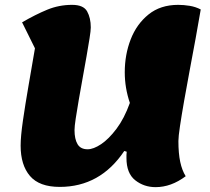

<svg xmlns="http://www.w3.org/2000/svg" viewBox="-20 -745 867 791"><path d="M621 26Q573 26 537 -2.5Q501 -31 501 -94Q501 -100 501 -106.5Q501 -113 502 -120L492 -123Q393 25 226 25Q142 25 103.5 -20Q65 -65 65 -145Q65 -183 74.5 -248.5Q84 -314 97.5 -392Q111 -470 124 -546L71 -653Q126 -685 174.5 -705Q223 -725 277 -725Q324 -725 339 -698Q354 -671 354 -632Q354 -619 349 -587.5Q344 -556 336.5 -513Q329 -470 320.5 -423.5Q312 -377 304.5 -333.5Q297 -290 292 -257Q287 -224 287 -209Q287 -172 299.5 -151Q312 -130 341 -130Q365 -130 396.5 -151Q428 -172 460 -214.5Q492 -257 515 -321Q494 -383 494 -447Q494 -520 518.5 -583Q543 -646 592 -685.5Q641 -725 714 -725Q737 -725 761.5 -721Q786 -717 807 -706Q798 -652 786 -587Q774 -522 761.5 -455.5Q749 -389 738.5 -329Q728 -269 721.5 -225.5Q715 -182 715 -164Q715 -113 722.5 -78Q730 -43 745 -19Q685 26 621 26Z"/></svg>

Font: Lemon
Style: Regular
Weight: 400
Designer: Eduardo Rodriguez Tunni
Foundry: Eduardo Rodriguez Tunni
Version: Version 1.003; ttfautohint (v1.8.4.7-5d5b);gftools[0.9.24]